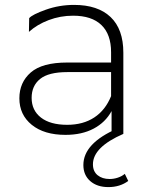

<svg xmlns="http://www.w3.org/2000/svg" viewBox="-20 -546 623 783"><path d="M282 -526Q379 -526 431 -476.5Q483 -427 483 -331V0H435V-93Q410 -47 362 -21.5Q314 4 247 4Q160 4 109.5 -37Q59 -78 59 -145Q59 -210 105.5 -250.5Q152 -291 254 -291H433V-333Q433 -406 393.5 -444Q354 -482 278 -482Q226 -482 178.5 -464Q131 -446 98 -416L99 -472Q112 -487 167 -506.5Q222 -526 282 -526ZM254 -37Q319 -37 364.5 -67Q410 -97 433 -154V-252H255Q178 -252 143.5 -224Q109 -196 109 -147Q109 -96 147 -66.5Q185 -37 254 -37ZM422 217Q376 217 348 192.5Q320 168 320 127Q320 38 459 -22L483 0Q359 54 359 124Q359 153 378 168.5Q397 184 427 184Q444 184 460.5 178.5Q477 173 489 163L503 192Q469 217 422 217Z"/></svg>

Font: Hilab Light
Style: Regular
Weight: 300
Designer: Cristianderson Lima
Foundry: Cristianderson
Version: Version 1.0